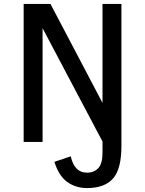

<svg xmlns="http://www.w3.org/2000/svg" viewBox="-20 -720 736 974"><path d="M422 234Q364 234 321 203Q278 172 256 101L339 73Q357 156 422 156Q457 156 478.5 133Q500 110 500 55V-2L196 -577V0H100V-700H236L500 -198V-700H596V20Q596 138 553 186Q510 234 422 234Z"/></svg>

Font: Orienta
Style: Regular
Weight: 400
Designer: Eduardo Rodriguez Tunni
Foundry: Eduardo Rodriguez Tunni
Version: Version 1.002; ttfautohint (v1.8.4.7-5d5b);gftools[0.9.23]